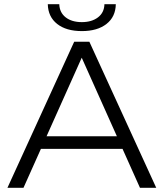

<svg xmlns="http://www.w3.org/2000/svg" viewBox="-20 -900 784 920"><path d="M15.6 0 335.5 -700H408.2L728.7 0H650.7L356.4 -657.4H386.8L92.5 0ZM141.3 -186.6 163.2 -247H570.5L592.9 -186.6ZM372.2 -751Q297.4 -751 254 -785.2Q210.5 -819.4 209 -879.9H264Q265.5 -839.7 294.8 -816.8Q324.1 -794 372.2 -794Q419.6 -794 449.5 -816.8Q479.4 -839.7 480.4 -879.9H534.9Q533.9 -819.4 490.2 -785.2Q446.5 -751 372.2 -751Z"/></svg>

Font: Montserrat Thin
Style: Regular
Weight: 100
Designer: Julieta Ulanovsky
Foundry: Julieta Ulanovsky
Version: Version 9.000